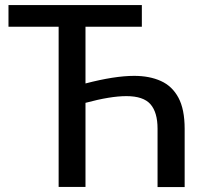

<svg xmlns="http://www.w3.org/2000/svg" viewBox="-20 -738 790 758"><path d="M709 0.5H602V-230Q602 -294.5 574 -326.5Q546 -358.5 479 -358.5Q416 -358.5 317.5 -332V0H211.5V-632.5H13.5V-718H540V-632.5H317.5V-408.5Q432.5 -438.5 509.5 -438.5Q570.5 -438.5 615.2 -418.2Q660 -398 684.5 -352.2Q709 -306.5 709 -229.5Z"/></svg>

Font: Verano Sans Medium
Style: Regular
Weight: 500
Designer: Lukasz Dziedzic with Adam Twardoch and Botio Nikoltchev
Foundry: tyPoland Lukasz Dziedzic
Version: Version 3.001;December 28, 2019;FontCreator 12.0.0.2547 64-b